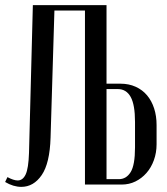

<svg xmlns="http://www.w3.org/2000/svg" viewBox="-21 -719 652 748"><path d="M394 -393H448Q481 -393 507.5 -381Q534 -369 552 -347.5Q570 -326 579.5 -296.5Q589 -267 589 -232V-157Q589 -124 578.5 -95Q568 -66 549.5 -45Q531 -24 506.5 -12Q482 0 453 0H310V-678H191L176 -183Q173 -83 141.5 -37Q110 9 62 9Q31 9 -1 -10L8 -29Q32 -16 48 -16Q68 -16 79 -39.5Q90 -63 92 -123L107 -699H394ZM505 -244Q505 -311 488 -341.5Q471 -372 438 -372H394V-21H442Q471 -21 488 -48.5Q505 -76 505 -145Z"/></svg>

Font: Moniqa SemBd Narrow Heading
Style: Regular
Weight: 600
Width: 4
Designer: Rajesh Rajput
Foundry: Rajesh Rajput
Version: Version 1.000